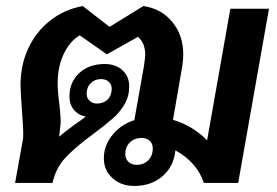

<svg xmlns="http://www.w3.org/2000/svg" viewBox="-20 -606 916 636"><path d="M871 -577 769 0H655Q645 -33 620.5 -61Q596 -89 561 -108Q556 -55 518.5 -22.5Q481 10 425 10Q381 10 352.5 -16Q324 -42 324 -82Q324 -124 352.5 -159Q381 -194 425 -208L457 -388Q461 -416 461 -425Q461 -463 437 -484L334 -426L244 -489Q211 -469 191 -427Q171 -385 171 -331Q171 -303 176 -266Q177 -258 179 -237.5Q181 -217 181 -200Q181 -196 176 -153Q191 -167 227 -193Q234 -198 243.5 -204.5Q253 -211 264 -220Q240 -224 225 -242Q210 -260 210 -286Q210 -334 242.5 -364Q275 -394 327 -394Q363 -394 385.5 -373.5Q408 -353 408 -320Q408 -287 392.5 -260.5Q377 -234 353.5 -213.5Q330 -193 290 -163Q230 -119 197.5 -84.5Q165 -50 154 0H30L56 -145Q57 -151 57 -167Q57 -184 53 -234Q48 -307 48 -324Q48 -391 74 -446.5Q100 -502 147 -538.5Q194 -575 254 -586L343 -517L455 -586Q515 -577 551 -533Q587 -489 587 -426Q587 -408 584 -388L553 -209Q582 -201 612 -183.5Q642 -166 666 -141L743 -577ZM267 -295Q267 -281 277 -272Q287 -263 301 -263Q323 -263 336.5 -276.5Q350 -290 350 -312Q350 -326 340.5 -335Q331 -344 315 -344Q294 -344 280.5 -330.5Q267 -317 267 -295ZM486 -114Q486 -130 476 -139.5Q466 -149 449 -149Q425 -149 410 -134Q395 -119 395 -96Q395 -80 405.5 -70Q416 -60 433 -60Q456 -60 471 -75Q486 -90 486 -114Z"/></svg>

Font: Sarabun
Style: Bold Italic
Weight: 700
Italic angle: -10°
Designer: Suppakit Chalermlarp | Katatrad Co.,Ltd.
Foundry: Cadson Demak Co.,Ltd.
Version: Version 1.000; ttfautohint (v1.6)